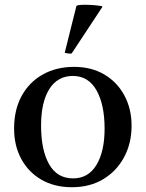

<svg xmlns="http://www.w3.org/2000/svg" viewBox="-20 -772 611 804"><path d="M281 12Q208 12 153.5 -19.5Q99 -51 69 -106.5Q39 -162 39 -234Q39 -312 70.5 -370Q102 -428 159 -460Q216 -492 290 -492Q363 -492 417 -460Q471 -428 501 -372Q531 -316 531 -245Q531 -172 499.5 -113.5Q468 -55 412 -21.5Q356 12 281 12ZM152 -246Q152 -144 185.5 -84.5Q219 -25 286 -25Q350 -25 384 -81.5Q418 -138 418 -233Q418 -334 384 -394Q350 -454 285 -454Q221 -454 186.5 -399Q152 -344 152 -246ZM408 -746V-742L280 -548Q275 -547 266 -548Q257 -549 251 -551L300 -747Q305 -752 334 -752Q374 -752 408 -746Z"/></svg>

Font: Tiro Tamil
Style: Regular
Weight: 400
Designer: Tamil: Fernando Mello & Fiona Ross. Latin: John Hudson.
Foundry: Tiro Typeworks Ltd.
Version: Version 1.52